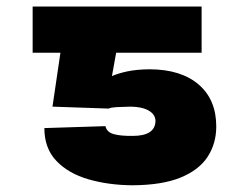

<svg xmlns="http://www.w3.org/2000/svg" viewBox="-20 -548 748 577"><path d="M306.6 -221.7 137.7 -227.5 161.6 -389.6H78.1V-528.3H585.9V-389.6H329.1L316.4 -319.3Q333.5 -327.1 361.8 -333.3Q390.1 -339.4 429.7 -339.8Q524.4 -339.4 577.1 -293.9Q629.9 -248.5 629.9 -168Q629.9 -116.7 604 -76.9Q578.1 -37.1 522.7 -14.4Q467.3 8.3 377.9 8.8Q306.6 8.3 246.3 -9Q186 -26.4 149.7 -64.2Q113.3 -102.1 113.3 -163.1L296.9 -168.9Q300.8 -150.9 321.5 -145Q342.3 -139.2 377.9 -139.6Q446.3 -139.2 447.3 -184.6Q446.8 -204.1 427 -215.6Q407.2 -227.1 373 -227.5Q347.7 -227.1 330.6 -226.1Q313.5 -225.1 306.6 -221.7Z"/></svg>

Font: Inter Tight Black
Style: Regular
Weight: 900
Designer: Rasmus Andersson
Foundry: rsms
Version: Version 3.004; ttfautohint (v1.8.4.7-5d5b)